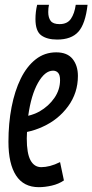

<svg xmlns="http://www.w3.org/2000/svg" viewBox="-20 -766 383 796"><path d="M245 -18Q223 -3 194.5 3.5Q166 10 141 10Q78 10 46.5 -38.5Q15 -87 15 -178Q15 -255 28 -322Q41 -389 66 -440Q91 -491 128 -520Q165 -549 213 -549Q259 -549 281 -521.5Q303 -494 303 -451Q303 -381 262.5 -325.5Q222 -270 158 -241Q126 -226 92 -219Q91 -206 91 -192Q91 -130 106.5 -101.5Q122 -73 151 -73Q168 -73 187.5 -78Q207 -83 229 -94ZM200 -473Q166 -473 137.5 -422.5Q109 -372 97 -286Q122 -292 144 -304Q182 -326 205.5 -360Q229 -394 229 -434Q229 -455 221 -464Q213 -473 200 -473ZM217 -602Q175 -602 151 -619.5Q127 -637 127 -687Q127 -717 134 -746H183Q180 -733 180 -716Q180 -693 190 -679.5Q200 -666 227 -666Q259 -666 274 -688Q289 -710 294 -746H343Q334 -667 305 -634.5Q276 -602 217 -602Z"/></svg>

Font: Georama Extra Condensed Medium
Style: Italic
Weight: 500
Width: 2
Italic angle: -9°
Designer: Jean-Baptiste Levee
Foundry: Production Type
Version: Version 1.000